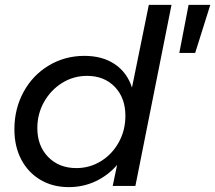

<svg xmlns="http://www.w3.org/2000/svg" viewBox="-20 -762 882 787"><path d="M39 -232Q39 -316 76.5 -385Q114 -454 180 -493.5Q246 -533 326 -533Q400 -533 450.5 -499Q501 -465 521 -403L590 -742H683L535 0H442L460 -86Q423 -43 372 -19Q321 5 262 5Q196 5 145.5 -25Q95 -55 67 -108.5Q39 -162 39 -232ZM494 -287Q494 -361 450.5 -406Q407 -451 337 -451Q281 -451 234.5 -422Q188 -393 160.5 -344Q133 -295 133 -237Q133 -164 177.5 -118.5Q222 -73 293 -73Q348 -73 394 -101.5Q440 -130 467 -179Q494 -228 494 -287ZM753 -742H842L780 -545H715Z"/></svg>

Font: Gontserrat
Style: Italic
Weight: 400
Italic angle: -11.3°
Designer: Julieta Ulanovsky
Foundry: Julieta Ulanovsky
Version: Version 6.001